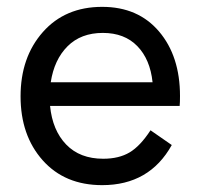

<svg xmlns="http://www.w3.org/2000/svg" viewBox="-20 -530 585 560"><path d="M505 -250C505 -327.3 484.7 -390 444 -438C403.3 -486 348 -510 278 -510C206 -510 148.3 -485.5 105 -436.5C61.7 -387.5 40 -325 40 -249C40 -173 61.5 -110.8 104.5 -62.5C147.5 -14.2 205.3 10 278 10C370 10 437.7 -29 481 -107L419 -150C399 -119.3 378.7 -97.8 358 -85.5C337.3 -73.2 311.7 -67 281 -67C235.7 -67 199.7 -80.8 173 -108.5C146.3 -136.2 130.7 -173.7 126 -221H504C504.7 -227.7 505 -237.3 505 -250ZM280 -434C322 -434 355.5 -421.2 380.5 -395.5C405.5 -369.8 420.3 -334.7 425 -290H128C134.7 -334 151 -369 177 -395C203 -421 237.3 -434 280 -434Z"/></svg>

Font: Orkney
Style: Regular
Weight: 400
Designer: Samuel Oakes and Alfredo Marco Pradil
Foundry: Alfredo Marco Pradil
Version: 1.0; ttfautohint (v1.5)